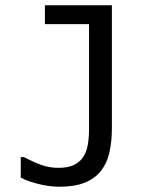

<svg xmlns="http://www.w3.org/2000/svg" viewBox="-20 -714 540 731"><path d="M406 -694V-227Q406 -175 396.5 -133.5Q387 -92 364 -63Q341 -34 302.5 -18.5Q264 -3 205 -3Q191 -3 173 -5Q155 -7 135 -11.5Q115 -16 95 -22.5Q75 -29 59 -38V-116H71Q109 -96 138.5 -85.5Q168 -75 203 -75Q237 -75 259.5 -85Q282 -95 295.5 -114.5Q309 -134 314 -161.5Q319 -189 319 -225V-622H151V-694Z"/></svg>

Font: D2Coding ligature
Style: Regular
Weight: 400
Monospace: yes
Designer: Yong-Rak Park; Jeong-Hwan Yoon; Sang-Min Lee;
Foundry: NHN Corporation
Version: Version 1.3.2; Build 20180524